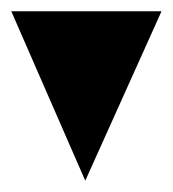

<svg xmlns="http://www.w3.org/2000/svg" viewBox="-20 -720 306 340"><path d="M0 -700 131 -400 266 -700Z"/></svg>

Font: Bravura Text
Style: Regular
Weight: 400
Designer: Daniel Spreadbury et al.
Foundry: Steinberg Media Technologies GmbH
Version: Version 1.393